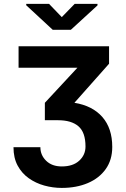

<svg xmlns="http://www.w3.org/2000/svg" viewBox="-20 -764 640 978"><path d="M229.8 -744.3 294.7 -676.8 360.4 -744.3H476.6V-736.5L340.9 -612.2H248.6L113.6 -737.2V-744.3ZM74.6 -528.4H535.5V-439.3L359 -240.4Q451 -225.5 501.4 -168Q551.8 -110.4 551.8 -15.6Q551.8 50.4 518.6 97.1Q485.4 143.8 427.4 168.5Q369.3 193.2 294.7 193.2Q249.3 193.2 205.6 181.1Q161.9 169 126.4 143.8Q90.9 118.6 69.8 79.4Q48.7 40.1 48.7 -14.2H185.7Q185.7 26.3 215.2 55Q244.7 83.8 294.7 83.8Q351.6 83.8 383.5 54.5Q415.5 25.2 415.5 -17.8Q415.5 -89.8 379.6 -120.7Q343.8 -151.6 275.9 -151.6H208.5V-240.4L374.3 -419H74.6Z"/></svg>

Font: Interface
Style: Bold
Weight: 700
Designer: Rasmus Andersson
Foundry: rsms
Version: Version 1.8